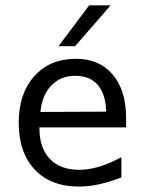

<svg xmlns="http://www.w3.org/2000/svg" viewBox="-20 -684 540 716"><path d="M450.2 -245.1V-209H127V-207Q127 -131.8 166 -91.3Q205.1 -50.8 275.4 -50.8Q311.5 -50.8 350.1 -62.5Q388.7 -74.2 432.6 -97.7V-22.5Q390.6 -5.9 351.1 2.9Q311.5 11.7 274.4 11.7Q168.9 11.7 109.4 -51.8Q49.8 -115.2 49.8 -226.6Q49.8 -335 107.9 -399.9Q166 -464.8 263.7 -464.8Q350.6 -464.8 400.4 -405.8Q450.2 -346.7 450.2 -245.1ZM376 -267.6Q374 -333 344.7 -367.2Q315.4 -401.4 259.8 -401.4Q207 -401.4 171.9 -365.7Q136.7 -330.1 130.9 -266.6ZM312.5 -664.1H392.6L259.8 -511.7H198.2Z"/></svg>

Font: BabelStone Pseudographica Colour
Style: Regular
Weight: 400
Designer: Andrew West
Foundry: BabelStone
Version: Version 16.0.0